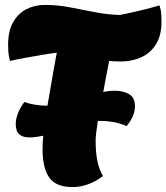

<svg xmlns="http://www.w3.org/2000/svg" viewBox="-20 -735 677 781"><path d="M98 -176Q74 -176 59 -188Q44 -200 44 -232Q44 -251 53.5 -275Q63 -299 79 -320Q102 -312 126 -308.5Q150 -305 173 -305Q181 -349 190 -403Q199 -457 211 -521Q188 -518 152.5 -512Q117 -506 81 -499.5Q45 -493 21 -487Q15 -506 14 -524Q13 -542 13 -552Q13 -609 33.5 -645Q54 -681 88 -698Q122 -715 162 -715Q213 -715 263 -705.5Q313 -696 363.5 -686Q414 -676 467 -674Q504 -681 549.5 -692Q595 -703 629 -713Q635 -694 636 -676Q637 -658 637 -648Q637 -591 614.5 -555Q592 -519 554.5 -502Q517 -485 472 -485Q459 -485 447 -485.5Q435 -486 424 -487Q418 -457 412 -425Q406 -393 400 -361Q424 -366 446 -366Q481 -366 505 -352Q529 -338 529 -303Q529 -264 495 -222Q470 -233 444 -238Q418 -243 393 -243Q386 -243 378 -243Q374 -217 371.5 -196.5Q369 -176 369 -164Q369 -113 376.5 -78Q384 -43 399 -19Q339 26 275 26Q208 26 180.5 -12.5Q153 -51 153 -129Q153 -151 156 -183Q142 -180 127.5 -178Q113 -176 98 -176Z"/></svg>

Font: Lemon
Style: Regular
Weight: 400
Designer: Eduardo Rodriguez Tunni
Foundry: Eduardo Rodriguez Tunni
Version: Version 1.003; ttfautohint (v1.8.4.7-5d5b);gftools[0.9.24]